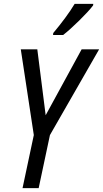

<svg xmlns="http://www.w3.org/2000/svg" viewBox="-20 -968 530 988"><path d="M254 -798 253 -788H305C348 -821 431 -902 459 -940L460 -948H364C338 -904 296 -848 254 -798ZM96 0H179L237 -273L490 -714H400L215 -375L172 -714H87L154 -273Z"/></svg>

Font: Noto Sans Condensed
Style: Italic
Weight: 400
Width: 3
Italic angle: -12°
Designer: Monotype Design Team
Foundry: Monotype Imaging Inc.
Version: Version 2.013